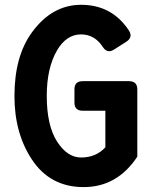

<svg xmlns="http://www.w3.org/2000/svg" viewBox="-20 -762 626 792"><path d="M111.3 -104.5Q39.6 -212.9 39.6 -365.7Q39.6 -529.3 111.3 -627.9Q194.3 -742.2 314.5 -742.2Q440.9 -742.2 510.7 -637.7Q518.6 -626 518.6 -616.2Q518.6 -601.1 501 -589.8L451.2 -558.1Q439.9 -550.8 430.2 -550.8Q415.5 -550.8 404.3 -567.9Q370.6 -620.1 314.5 -620.1Q253.9 -620.1 215.3 -554.2Q172.9 -481.4 172.9 -366.7Q172.9 -244.6 215.3 -178.2Q257.8 -112.3 314.5 -112.3Q376 -112.3 414.6 -154.3V-305.2H321.3Q287.1 -305.2 287.1 -338.9V-393.6Q287.1 -427.2 321.3 -427.2H512.2Q546.4 -427.2 546.4 -393.1V-115.7Q463.4 9.8 325 9.8Q186.5 9.8 111.3 -104.5Z"/></svg>

Font: Simply Mono
Style: Bold
Weight: 700
Designer: Wojciech Kalinowski "wmk69" (wmk69@o2.pl)
Foundry: Wojciech Kalinowski "wmk69" (wmk69@o2.pl)
Version: Version 1.0.0